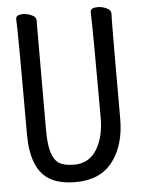

<svg xmlns="http://www.w3.org/2000/svg" viewBox="-53 -757 606 823"><g transform="rotate(-5 250.0 -345.5)"><path d="M240 24Q167 24 125 -3Q49 -51 49 -198Q49 -618 47.5 -648Q46 -678 46 -695Q46 -713 78 -713Q95 -713 114 -704.5Q133 -696 133 -680Q133 -668 132.5 -639Q132 -610 132 -210Q132 -150 142 -115Q152 -80 174 -65.5Q196 -51 240 -51Q303 -51 336.5 -104.5Q370 -158 370 -242Q370 -595 367 -697Q367 -715 399 -715Q417 -715 436 -706.5Q455 -698 455 -682Q455 -670 454 -645Q453 -620 453 -230Q453 -117 399.5 -46.5Q346 24 240 24Z"/></g></svg>

Font: LXGW WenKai Mono
Style: Bold
Weight: 700
Designer: Fontworks Inc.
Version: Version 1.250;January 17, 2023